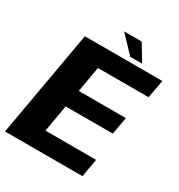

<svg xmlns="http://www.w3.org/2000/svg" viewBox="-206 -932 988 1059"><g transform="rotate(30 288.0 -403.0)"><path d="M-18 0H475.5L495.5 -115.5H173L203 -287H503L522.5 -397H222.5L251 -559.5H573.5L594.5 -675H101ZM374.5 -702H450L387 -806.5H275Z"/></g></svg>

Font: Anybody
Style: Bold Italic
Weight: 700
Italic angle: -10°
Designer: Tyler Finck
Foundry: Etcetera Type Company
Version: Version 1.113;gftools[0.9.25]